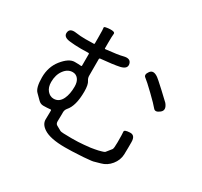

<svg xmlns="http://www.w3.org/2000/svg" viewBox="-167 -1006 1334 1270"><g transform="rotate(30 500.0 -371.0)"><path d="M518 41Q491 42 464 42Q351 42 301 9Q261 -17 261 -54Q261 -80 262 -106V-123Q262 -128 257 -128Q230 -125 202 -125Q180 -125 163 -143Q145 -161 127 -179Q101 -204 101 -283.5Q101 -363 146 -420Q194 -480 238 -480Q265 -480 287 -478Q292 -478 292 -483V-572Q292 -577 287 -577H281Q255 -576 229 -576Q179 -576 142 -581Q90 -587 95 -623Q99 -659 151 -651Q184 -646 224 -646Q250 -646 276 -647H287Q292 -647 292 -652V-698Q292 -765 289.5 -773Q287 -781 329 -784Q371 -787 368.5 -769Q366 -751 366 -698V-658Q366 -653 371 -654Q466 -664 498 -673Q548 -686 557 -650Q566 -614 515 -602Q470 -592 372 -583Q366 -582 366 -576V-449Q366 -431 376 -416Q391 -395 391 -342Q391 -232 349 -185Q338 -172 337 -155V-135Q336 -109 336 -83Q336 -64 349 -57Q362 -50 385 -37Q393 -32 471 -32Q496 -32 521 -33L564 -36Q589 -38 613 -41L642 -46Q666 -50 689 -57Q707 -62 711 -66Q727 -86 743 -106Q749 -114 749 -161Q749 -226 747 -241Q745 -256 787 -258Q828 -261 828 -208V-167Q828 -140 827 -113Q825 -69 795.5 -32.5Q766 4 723 15Q698 22 673 29Q667 31 630 34Q603 37 576 38ZM238 -199Q280 -199 301 -243Q319 -281 319 -338Q319 -374 303 -394.5Q287 -415 261 -415Q223 -415 196 -378.5Q169 -342 169 -287Q169 -247 189.5 -223Q210 -199 238 -199ZM894 -480Q863 -455 846.5 -476Q830 -497 772 -553Q714 -609 694.5 -623Q675 -637 696 -666Q717 -696 759 -666Q766 -662 827 -606Q888 -550 892 -545Q925 -504 894 -480Z"/></g></svg>

Font: Resource Han Rounded CN
Style: Regular
Weight: 400
Designer: Cyano Hao (round all glyphs); Ryoko NISHIZUKA  (kana, bopomofo & ideographs); Paul D. Hunt (Latin, Greek & Cyrillic); Sa
Foundry: Cyano Hao
Version: 0.990